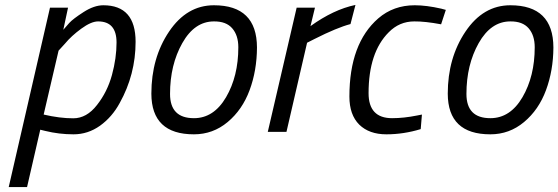

<svg xmlns="http://www.w3.org/2000/svg" viewBox="-20 -531 2248 773"><path d="M375 -444.8Q347.2 -444.8 307.1 -415.5Q267.1 -386.2 242.2 -356L215.8 -327.1L155.8 -69.8Q220.7 -54.7 274.9 -54.7Q329.1 -54.7 370.6 -108.4Q412.1 -161.1 430.7 -229Q449.2 -296.9 449.2 -359.9Q449.2 -444.8 375 -444.8ZM396 -509.8Q525.9 -509.8 525.9 -362.8Q525.9 -231 461.9 -116.2Q431.6 -60.1 382.8 -24.9Q334 9.8 275.9 9.8Q217.8 9.8 162.1 -3.9L142.1 -8.8L88.9 222.2H15.1L181.2 -500H253.9L234.9 -411.1Q243.7 -421.9 258.8 -438.5Q273.9 -455.1 316.4 -482.4Q358.9 -509.8 396 -509.8Z M760.7 -55.2Q840.8 -55.2 890.1 -139.6Q939.5 -224.1 939.5 -340.8Q939.5 -388.7 915 -417Q890.6 -445.3 841.3 -444.8Q763.2 -444.8 713.9 -357.4Q664.6 -270 664.6 -152.8Q664.6 -55.2 760.7 -55.2ZM841.3 -509.8Q1014.2 -509.8 1014.6 -339.8Q1014.2 -247.1 984.9 -168Q955.6 -88.9 896.5 -39.6Q837.4 9.8 760.7 9.8Q589.8 9.8 589.4 -153.8Q589.4 -297.9 660.6 -403.8Q731.9 -509.8 841.3 -509.8Z M1058.1 0 1174.3 -500H1248L1230 -425.8Q1322.8 -492.7 1411.1 -511.2L1391.1 -434.1Q1336.9 -419.9 1246.1 -374L1216.3 -358.9L1133.3 0Z M1463.9 -155.8Q1463.9 -55.2 1558.6 -55.2Q1605.5 -55.2 1658.7 -65.9L1678.7 -69.8L1673.8 -11.2Q1605 9.8 1535.6 9.8Q1466.3 9.8 1426.3 -29.3Q1386.7 -68.8 1386.7 -142.1Q1386.7 -356 1502.9 -457Q1564 -509.8 1649.9 -509.8Q1696.8 -509.8 1756.8 -496.1L1774.9 -491.2L1755.9 -433.1Q1690.9 -445.3 1647.9 -444.8Q1587.9 -444.8 1544.9 -400.9Q1463.9 -319.8 1463.9 -155.8Z M1954.1 -55.2Q2034.2 -55.2 2083.5 -139.6Q2132.8 -224.1 2132.8 -340.8Q2132.8 -388.7 2108.4 -417Q2084 -445.3 2034.7 -444.8Q1956.5 -444.8 1907.2 -357.4Q1857.9 -270 1857.9 -152.8Q1857.9 -55.2 1954.1 -55.2ZM2034.7 -509.8Q2207.5 -509.8 2208 -339.8Q2207.5 -247.1 2178.2 -168Q2148.9 -88.9 2089.8 -39.6Q2030.8 9.8 1954.1 9.8Q1783.2 9.8 1782.7 -153.8Q1782.7 -297.9 1854 -403.8Q1925.3 -509.8 2034.7 -509.8Z"/></svg>

Font: TitilliumWeb-Italic
Style: Italic
Weight: 400
Italic angle: -13°
Version: Version 1.001;PS 57.000;hotconv 1.0.70;makeotf.lib2.5.55311